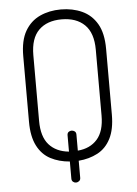

<svg xmlns="http://www.w3.org/2000/svg" viewBox="-57 -775 662 928"><g transform="rotate(-5 274.0 -311.0)"><path d="M274 109Q266 109 259.5 103.5Q253 98 253 88V5Q201 1 160 -20.5Q119 -42 96 -87Q73 -132 73 -203V-522Q73 -598 99.5 -643.5Q126 -689 171.5 -710Q217 -731 273 -731Q330 -731 376 -710Q422 -689 448.5 -643.5Q475 -598 475 -522V-203Q475 -132 452 -87Q429 -42 388 -20.5Q347 1 296 5V88Q296 98 289 103.5Q282 109 274 109ZM253 -43V-122Q253 -133 259.5 -138Q266 -143 274 -143Q282 -143 289 -138Q296 -133 296 -122V-44Q356 -49 390.5 -88Q425 -127 425 -203V-522Q425 -604 384.5 -643.5Q344 -683 273 -683Q202 -683 162 -643.5Q122 -604 122 -522V-203Q122 -127 156.5 -88Q191 -49 253 -43Z"/></g></svg>

Font: Dosis ExtraLight Light
Style: Regular
Weight: 300
Version: Version 3.001; ttfautohint (v1.8.2)